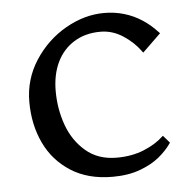

<svg xmlns="http://www.w3.org/2000/svg" viewBox="-42 -523 573 575"><g transform="rotate(-5 244.5 -235.5)"><path d="M45 -235Q45 -303.2 81.6 -359.6Q118.2 -416 175.1 -448.5Q232 -481 291 -481Q323 -481 351.5 -472.5Q380 -464 404.5 -448Q429 -432 449 -410L453 -406L397.8 -352.5Q396.8 -354.5 394.8 -356.5Q374.5 -384.8 342.9 -405.4Q311.2 -426 275.2 -426Q229.5 -426 195.8 -405Q162 -384 144.2 -346.8Q126.5 -309.5 126.5 -260.5Q126.5 -206.8 143.9 -158.2Q161.2 -109.8 198.4 -77.9Q235.5 -46 291.5 -46Q337.5 -46 373.6 -60.9Q409.8 -75.8 432 -97Q433.8 -98.2 434.8 -99.2L453.8 -77.2L452.8 -75.2Q437.8 -53.5 415 -34.9Q392.2 -16.2 356.9 -3.1Q321.5 10 274.2 10Q200.5 10 148.9 -23Q97.2 -56 71.1 -111.5Q45 -167 45 -235Z"/></g></svg>

Font: TMT Limkin
Style: Regular
Weight: 400
Designer: Gabriel Drozdov
Version: Version 1.000;Glyphs 3.1.2 (3151)